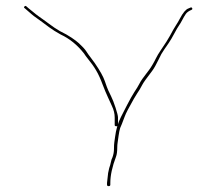

<svg xmlns="http://www.w3.org/2000/svg" viewBox="-20 -636 727 657"><path d="M378.1 -204C381.9 -204 383.8 -205.3 383.8 -208V-234C383.8 -239.3 381 -250.3 375.6 -267C370.2 -283.7 365 -297 360 -307C356.7 -313.7 353.5 -320.2 350.6 -326.5C347.7 -332.8 343.7 -343.6 338.6 -358.7C333.5 -373.8 322.1 -394.2 304.4 -420C299.8 -426.7 295 -433.2 290 -439.5C285 -445.8 280.1 -452.7 275.4 -460.1C270.7 -467.5 262.2 -476.8 250 -488C244.2 -493.3 235.8 -499.7 225 -507C214.2 -514.3 200.8 -521.9 184.8 -529.7C171.5 -537.4 159.4 -545.7 147.9 -554.5C142.3 -558.8 136.1 -563.3 129.4 -568L111.9 -580.5C104.9 -585.5 98.8 -590.3 93.4 -595C88.1 -599.7 82.8 -604 77.4 -608L69.4 -615C67.4 -616.3 65.4 -615.8 63.4 -613.5C61.4 -611.2 61.8 -609.3 64.4 -608L87.4 -588C92.8 -583.3 99.1 -578.5 106.4 -573.5C113.8 -568.5 119.8 -564.2 124.4 -560.5C129.1 -556.8 137 -550.9 148.2 -542.7C159.4 -534.6 172.1 -526.3 187.5 -518C218.2 -503.7 244.8 -482 267.5 -453C270.8 -447.7 275.2 -441.7 280.6 -435C286 -428.3 291 -421.8 295.6 -415.5C300.2 -409.2 304.6 -402.5 308.7 -395.5C312.9 -388.5 316.9 -380.8 320.6 -372.5C324.4 -364.2 327.9 -355.5 331.2 -346.5C334.6 -337.5 337.7 -329.7 340.6 -323L349.4 -303C352.3 -296.3 356.9 -286.3 363.1 -273C369.4 -259.7 372.5 -246.7 372.5 -234V-208C372.5 -205.3 374.4 -204 378.1 -204ZM346.2 -10V-4C346.2 -0.7 348.1 1 351.9 1C355.6 1 357.5 -0.7 357.5 -4V-10C357.5 -35.7 364 -65.5 376.9 -99.5C379.8 -107.2 381.2 -117.5 381.2 -130.5C381.2 -136.8 381.7 -142.7 382.5 -148C383.3 -153.3 384.4 -161.2 385.8 -171.5C387.2 -181.9 389 -190.7 391.2 -198L396.9 -211.5C399.8 -218.5 403.1 -227.1 406.8 -237.4C410.4 -247.7 420.9 -267.9 438.1 -298C442.7 -306 446.5 -312.2 449.4 -316.5C452.3 -320.8 455.2 -325.3 458.1 -330C461 -334.7 464.2 -340.3 467.5 -346.9C470.9 -353.6 481.7 -368.7 500 -392.5C503.3 -396.8 507.1 -402.7 511.2 -410L522.6 -432C526 -439.3 529.1 -445.7 532.1 -451C535.1 -456.3 538.6 -461.8 542.6 -467.5C546.6 -473.2 551.5 -480.2 557.1 -488.5C562.8 -496.8 569.2 -507.6 576.3 -521C583.3 -534.3 588.8 -543.6 592.6 -549C596 -553.7 599.6 -559.8 603.6 -567.5C607.6 -575.2 611.6 -582 615.6 -588C619.3 -593.5 625.6 -598.1 634.6 -602C638 -603.3 639 -605.3 637.6 -608C636.3 -610.7 634.3 -611.3 631.6 -610L624.6 -607C615.8 -604 606.1 -592.5 595.6 -572.5C591.6 -564.8 586.9 -556.7 581.3 -548.2C575.8 -539.7 569.2 -528.1 561.4 -513.3C555.9 -502.9 545.5 -486.7 530.4 -464.6C522.9 -453.7 517.3 -444 513.1 -435.5C509.4 -427.8 505.4 -420.5 501.2 -413.5C497.1 -406.5 493.3 -400.8 490 -396.5C486.7 -392.2 483.1 -387.5 479.4 -382.5C475.6 -377.5 471.7 -372.2 467.5 -366.5C463.3 -360.8 459.5 -354.6 456.1 -347.8C452.7 -341.1 447.1 -332 439.4 -320.5C436.5 -316.2 432.7 -309.8 428.1 -301.5C423.5 -293.2 419.2 -285 415 -277C410.8 -269 403.7 -255.1 393.7 -235.3C383.6 -215.6 377 -192.8 373.7 -167C372.9 -160.3 372.1 -154.3 371.2 -149C370.4 -143.7 370 -136.2 370 -126.5C370 -116.8 368.3 -107.3 365 -98C362.5 -93.3 360.6 -87.7 359.4 -81C358.1 -74.3 356.2 -67.7 353.7 -61C352.1 -54.3 350.8 -48.7 350 -44Z"/></svg>

Font: Proton
Style: LitExt
Weight: 500
Version: Version 1.017